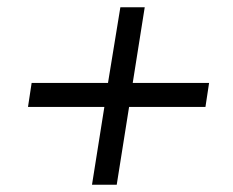

<svg xmlns="http://www.w3.org/2000/svg" viewBox="-20 -548 640 528"><path d="M233 -40 267 -254H57L67 -320H277L311 -528H378L345 -320H555L545 -254H335L301 -40Z"/></svg>

Font: Nunito Sans 7pt
Style: Italic
Weight: 400
Italic angle: -9°
Designer: Vernon Adams
Foundry: Vernon Adams
Version: Version 3.101;gftools[0.9.27]